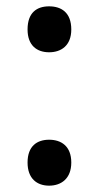

<svg xmlns="http://www.w3.org/2000/svg" viewBox="-20 -572 312 606"><path d="M67 -479C67 -428 97 -407 135 -407C173 -407 205 -428 205 -479C205 -533 173 -552 135 -552C97 -552 67 -533 67 -479ZM67 -59C67 -8 97 14 135 14C173 14 205 -8 205 -59C205 -111 173 -131 135 -131C97 -131 67 -111 67 -59Z"/></svg>

Font: Noto Sans Cherokee Medium
Style: Regular
Weight: 500
Designer: Monotype Design Team
Foundry: Monotype Imaging Inc.
Version: Version 2.001